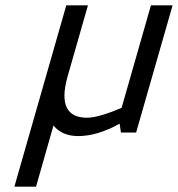

<svg xmlns="http://www.w3.org/2000/svg" viewBox="-20 -490 658 710"><path d="M225.1 -470.2H305.2L229.5 -205.6Q218.3 -164.6 218.3 -136.7Q218.3 -54.7 301.8 -54.7Q344.2 -54.7 429.7 -91.3L538.1 -470.2H618.2L483.4 0H427.2L422.4 -32.7Q339.8 13.2 269.5 13.2Q209.5 13.2 177.7 -25.9L113.3 200.2H33.2Z"/></svg>

Font: Cantarell
Style: Italic
Weight: 400
Italic angle: -16°
Designer: Dave Crossland
Version: Version 1.004